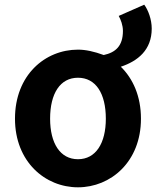

<svg xmlns="http://www.w3.org/2000/svg" viewBox="-20 -786 668 820"><path d="M596 -766 487 -718C496 -702 505 -678 505 -654C505 -590 474 -562 423 -551C382 -566 346 -574 313 -574C173 -574 44 -466 44 -279C44 -95 173 14 313 14C453 14 582 -95 582 -279C582 -375 548 -450 496 -501C568 -525 628 -572 628 -664C628 -703 613 -743 596 -766ZM313 -106C237 -106 194 -174 194 -279C194 -387 237 -454 313 -454C389 -454 432 -387 432 -279C432 -174 389 -106 313 -106Z"/></svg>

Font: Spoqa Han Sans Neo Bold
Style: Bold
Weight: 700
Designer: [Spoqa Han Sans Neo] Dong-huui Kim  Younghwa Kang  Yujin Lee  [Noto Sans] Ryoko NISHIZUKA  (kana & ideographs); Paul D. 
Foundry: Spoqa (http://www.spoqa-han-sans.com)
Version: Version 1.100;hotconv 1.0.109;makeotfexe 2.5.65596